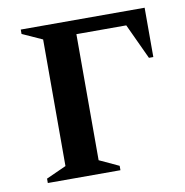

<svg xmlns="http://www.w3.org/2000/svg" viewBox="-68 -625 666 690"><g transform="rotate(-10 265.0 -280.0)"><path d="M52 0V-16L125 -49V-511L52 -544V-560H504V-380H488L428 -509H246V-49L317 -16V0Z"/></g></svg>

Font: Spectral SC SemiBold
Style: Regular
Weight: 600
Designer: Jean-Baptiste Levee
Foundry: Production Type
Version: Version 2.001